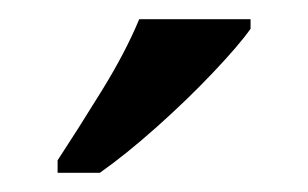

<svg xmlns="http://www.w3.org/2000/svg" viewBox="-20 -786 321 200"><path d="M40 -619Q61 -651 86 -691.5Q111 -732 125 -766H241V-756Q229 -739 202 -710.5Q175 -682 143 -653.5Q111 -625 84 -606H40Z"/></svg>

Font: Noto Serif Thai SemiCondensed Medium
Style: Regular
Weight: 500
Width: 4
Designer: Monotype Design Team
Foundry: Monotype Imaging Inc.
Version: Version 2.002; ttfautohint (v1.8.4.7-5d5b)